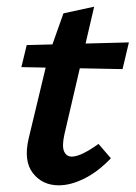

<svg xmlns="http://www.w3.org/2000/svg" viewBox="-20 -546 406 575"><path d="M156 9Q107 9 78.5 -27.5Q50 -64 66 -132L126 -382L170 -506L262 -526L173 -144Q165 -108 172 -92.5Q179 -77 195 -77Q209 -77 229.5 -87Q250 -97 275 -115L312 -72Q274 -32 233 -11.5Q192 9 156 9ZM44 -345 60 -411 366 -419 347 -339Z"/></svg>

Font: Ysabeau Infant
Style: Bold Italic
Weight: 700
Italic angle: -12°
Designer: Christian Thalmann (Catharsis Fonts)
Version: Version 2.001;gftools[0.9.30]; featfreeze: ss01,ss02,lnum